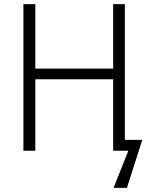

<svg xmlns="http://www.w3.org/2000/svg" viewBox="-20 -734 733 935"><path d="M588 -53H673L598 181H533L605 0H531V-348H152V0H94V-714H152V-400H531V-714H588Z"/></svg>

Font: Noto Sans Display Light
Style: Regular
Weight: 300
Designer: Monotype Design Team
Foundry: Monotype Imaging Inc.
Version: Version 2.003